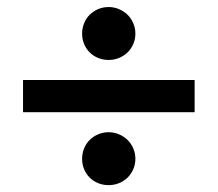

<svg xmlns="http://www.w3.org/2000/svg" viewBox="-20 -609 620 546"><path d="M45.5 -381.5H533.5V-290H45.5ZM213.5 -513.5Q213.5 -529 219.2 -543Q225 -557 235 -567Q245 -577 259 -583Q273 -589 289 -589Q304.5 -589 318.5 -583Q332.5 -577 342.8 -567Q353 -557 359 -543Q365 -529 365 -513.5Q365 -497.5 359 -483.8Q353 -470 342.8 -460Q332.5 -450 318.5 -444.2Q304.5 -438.5 289 -438.5Q273 -438.5 259 -444.2Q245 -450 235 -460Q225 -470 219.2 -483.8Q213.5 -497.5 213.5 -513.5ZM213.5 -157.5Q213.5 -173 219.2 -187Q225 -201 235 -211Q245 -221 259 -227Q273 -233 289 -233Q304.5 -233 318.5 -227Q332.5 -221 342.8 -211Q353 -201 359 -187Q365 -173 365 -157.5Q365 -141.5 359 -127.8Q353 -114 342.8 -104Q332.5 -94 318.5 -88.2Q304.5 -82.5 289 -82.5Q273 -82.5 259 -88.2Q245 -94 235 -104Q225 -114 219.2 -127.8Q213.5 -141.5 213.5 -157.5Z"/></svg>

Font: Lato TR
Style: Bold
Weight: 700
Designer: Lukasz Dziedzic
Foundry: tyPoland Lukasz Dziedzic
Version: Version 1.104 2013